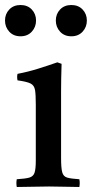

<svg xmlns="http://www.w3.org/2000/svg" viewBox="-40 -746 367 767"><path d="M277 1Q249 1 220 0Q191 -1 156 -1Q124 -1 90.5 0Q57 1 27 1Q24 -15 27 -30Q61 -32 77 -36.5Q93 -41 98 -56Q103 -71 103 -104V-328Q103 -367 100 -386Q97 -405 82 -412.5Q67 -420 30 -425Q27 -439 30 -451Q72 -459 112 -471.5Q152 -484 189 -497L206 -491Q205 -460 204.5 -433Q204 -406 204 -382V-114Q204 -75 208.5 -58Q213 -41 228.5 -36.5Q244 -32 277 -30Q280 -15 277 1ZM-20 -664Q-20 -690 -3 -708Q14 -726 42 -726Q70 -726 87 -708Q104 -690 104 -664Q104 -638 87 -619.5Q70 -601 42 -601Q14 -601 -3 -619.5Q-20 -638 -20 -664ZM183 -664Q183 -690 200 -708Q217 -726 245 -726Q273 -726 290 -708Q307 -690 307 -664Q307 -638 290 -619.5Q273 -601 245 -601Q217 -601 200 -619.5Q183 -638 183 -664Z"/></svg>

Font: Tiro Bangla
Style: Regular
Weight: 400
Designer: Bangla: John Hudson & Fiona Ross. Latin: John Hudson.
Foundry: Tiro Typeworks Ltd.
Version: Version 1.60